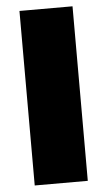

<svg xmlns="http://www.w3.org/2000/svg" viewBox="-53 -775 455 811"><g transform="rotate(-5 174.0 -370.0)"><path d="M61 -740H286V0H61Z"/></g></svg>

Font: Encode Sans Normal
Style: Black
Weight: 900
Designer: Pablo Impallari, Andres Torresi
Foundry: Pablo Impallari, Andres Torresi
Version: Version 1.000; ttfautohint (v1.00) -l 8 -r 50 -G 200 -x 14 -